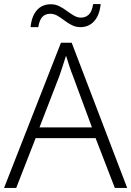

<svg xmlns="http://www.w3.org/2000/svg" viewBox="-20 -928 648 948"><path d="M547 0 452 -246H156L60 0H0L281 -717H334L608 0ZM339 -556Q333 -570 323 -600Q313 -630 306 -653Q298 -626 289 -600Q280 -574 274 -555L175 -299H434ZM131 -794Q136 -848 162 -877.5Q188 -907 231 -907Q254 -907 273.5 -897Q293 -887 310.5 -874Q328 -861 345 -851Q362 -841 380 -841Q402 -841 418 -855.5Q434 -870 440 -908H477Q472 -854 445.5 -824Q419 -794 377 -794Q354 -794 334.5 -804Q315 -814 298 -827Q281 -840 264 -850Q247 -860 228 -860Q205 -860 190 -845.5Q175 -831 169 -794Z"/></svg>

Font: Noto Sans Cherokee Light
Style: Regular
Weight: 300
Designer: Monotype Design Team
Foundry: Monotype Imaging Inc.
Version: Version 2.001; ttfautohint (v1.8.4.7-5d5b)